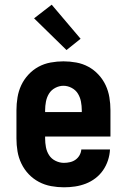

<svg xmlns="http://www.w3.org/2000/svg" viewBox="-20 -789 540 817"><path d="M252 8Q225 8 197.5 3Q170 -2 145.5 -15Q121 -28 102 -48Q83 -68 71 -93Q59 -118 54.5 -145Q50 -172 50 -200V-320Q50 -347 54.5 -374.5Q59 -402 70.5 -426.5Q82 -451 101 -471.5Q120 -492 144 -505Q168 -518 195.5 -523Q223 -528 250 -528Q277 -528 304.5 -523Q332 -518 356 -505Q380 -492 399 -471.5Q418 -451 429.5 -426.5Q441 -402 445.5 -374.5Q450 -347 450 -320V-208H172V-200Q172 -181 175.5 -162.5Q179 -144 189 -128.5Q199 -113 216.5 -104.5Q234 -96 252 -96Q265 -96 278 -99Q291 -102 301.5 -109.5Q312 -117 318.5 -128.5Q325 -140 326 -153H448Q447 -130 439.5 -107Q432 -84 418.5 -64.5Q405 -45 386 -30.5Q367 -16 345 -7.5Q323 1 299.5 4.5Q276 8 252 8ZM172 -312H328V-320Q328 -338 324.5 -356.5Q321 -375 311.5 -390.5Q302 -406 285 -415Q268 -424 250 -424Q232 -424 215 -415Q198 -406 188.5 -390.5Q179 -375 175.5 -356.5Q172 -338 172 -320ZM263 -576 125 -711 200 -769 323 -624Z"/></svg>

Font: Iosevka Curly Extrabold
Style: Regular
Weight: 800
Monospace: yes
Designer: Belleve Invis
Foundry: Belleve Invis
Version: Version 22.1.2; ttfautohint (v1.8.4)